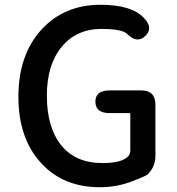

<svg xmlns="http://www.w3.org/2000/svg" viewBox="-20 -770 741 803"><path d="M397 13Q246 13 154 -86Q57 -189 57 -365.5Q57 -542 155 -648Q250 -750 400 -750Q530 -750 581 -696Q623 -653 588 -620Q554 -586 512 -628Q491 -649 404 -649Q300 -649 238 -574Q176 -499 176 -370Q176 -237 236 -162.5Q296 -88 409 -88Q484 -88 513 -113Q525 -124 525 -140V-292Q525 -297 520 -297H439Q379 -297 379 -345Q379 -392 439 -392H570Q630 -392 630 -332V-118Q630 -73 598 -41Q591 -34 533 -12Q470 13 397 13Z"/></svg>

Font: Resource Han Rounded TW Medium
Style: Regular
Weight: 500
Designer: Cyano Hao (round all glyphs); Ryoko NISHIZUKA 西塚涼子 (kana, bopomofo & ideographs); Paul D. Hunt (Latin, Greek & Cyrillic)
Foundry: Cyano Hao
Version: 0.990